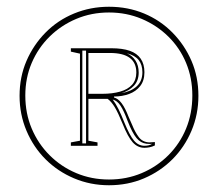

<svg xmlns="http://www.w3.org/2000/svg" viewBox="-20 -743 646 569"><path d="M303 -194Q248 -194 199.5 -214.5Q151 -235 115 -271Q79 -307 58.5 -355.5Q38 -404 38 -459Q38 -515 58.5 -562.5Q79 -610 115 -646.5Q151 -683 199.5 -703Q248 -723 303 -723Q359 -723 407 -703Q455 -683 491 -646.5Q527 -610 547.5 -562.5Q568 -515 568 -459Q568 -404 547.5 -355.5Q527 -307 491 -271Q455 -235 407 -214.5Q359 -194 303 -194ZM303 -211Q355 -211 400 -230Q445 -249 479 -283Q513 -317 531.5 -362Q550 -407 550 -460Q550 -512 531.5 -556.5Q513 -601 479 -634.5Q445 -668 400 -687Q355 -706 303 -706Q251 -706 206 -687Q161 -668 127 -634.5Q93 -601 74 -556.5Q55 -512 55 -460Q55 -407 74 -362Q93 -317 127 -283Q161 -249 206 -230Q251 -211 303 -211ZM408 -305Q388 -305 373.5 -321Q359 -337 343 -377Q330 -409 320 -425.5Q310 -442 299 -450H242V-326L269 -321V-311H190V-321L217 -326V-584L190 -590V-600H310Q343 -600 364.5 -592.5Q386 -585 397 -569Q408 -553 408 -529Q408 -504 395.5 -488Q383 -472 362.5 -464.5Q342 -457 318 -457V-454Q330 -451 340.5 -437Q351 -423 361 -397L372 -372Q380 -352 391 -337Q402 -322 422 -321Q426 -321 430.5 -321.5Q435 -322 439 -322V-312Q431 -308 423 -306.5Q415 -305 408 -305ZM283 -465Q313 -465 336 -471.5Q359 -478 371.5 -492Q384 -506 384 -528Q384 -557 364.5 -571.5Q345 -586 306 -586H242V-465ZM235 -593H224V-318H235ZM391 -528Q391 -504 377 -489Q363 -474 340 -467Q369 -472 385.5 -487.5Q402 -503 402 -529Q402 -551 391 -565Q380 -579 356 -585Q372 -578 381.5 -563.5Q391 -549 391 -528ZM314 -448Q323 -436 331 -420Q339 -404 349 -379Q364 -342 377 -326.5Q390 -311 408 -311Q415 -311 421 -312.5Q427 -314 431 -317Q427 -316 422.5 -316.5Q418 -317 414 -317Q397 -319 384.5 -334Q372 -349 358 -385Q347 -415 337 -430Q327 -445 314 -448Z"/></svg>

Font: Kalnia Glaze Thin ExtraLight
Style: Regular
Weight: 250
Version: Version 1.110